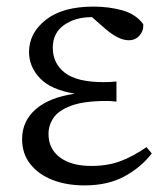

<svg xmlns="http://www.w3.org/2000/svg" viewBox="-20 -548 495 582"><path d="M424 -102 440 -83Q409 -42 358.5 -14Q308 14 236 14Q182 14 139.5 -2.5Q97 -19 72 -50.5Q47 -82 47 -126Q47 -181 88.5 -217Q130 -253 207 -264Q134 -276 101 -311Q68 -346 68 -390Q68 -448 119 -488Q170 -528 263 -528Q311 -528 351.5 -516.5Q392 -505 414 -475Q416 -456 403.5 -441Q391 -426 370 -426Q340 -426 300 -460L259 -496H257Q208 -496 174 -472Q140 -448 140 -403Q140 -356 176.5 -327.5Q213 -299 295 -299Q302 -299 313.5 -299.5Q325 -300 333 -301V-240Q324 -241 317 -241.5Q310 -242 305 -242Q234 -242 195.5 -227.5Q157 -213 142 -190.5Q127 -168 127 -142Q127 -97 161.5 -71Q196 -45 257 -45Q306 -45 345 -59.5Q384 -74 424 -102Z"/></svg>

Font: Shippori Mincho TTF
Style: Regular
Weight: 400
Version: Version 2.100